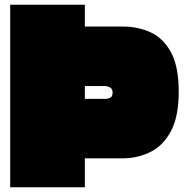

<svg xmlns="http://www.w3.org/2000/svg" viewBox="-20 -790 783 810"><path d="M338 -678H498Q562 -678 615.5 -653.5Q669 -629 701.5 -569Q734 -509 734 -403Q734 -298 701 -236.5Q668 -175 614 -148.5Q560 -122 498 -122H338V0H23V-770H338ZM338 -373H428Q436 -373 445.5 -378Q455 -383 455 -399Q455 -416 443.5 -421.5Q432 -427 424 -427H338Z"/></svg>

Font: Gasoek One
Style: Regular
Weight: 400
Designer: Jiashuo Zhang
Foundry: JAMO
Version: Version 1.000; ttfautohint (v1.8.4.7-5d5b);gftools[0.9.29]